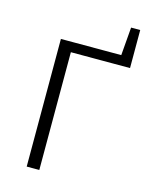

<svg xmlns="http://www.w3.org/2000/svg" viewBox="-120 -880 748 956"><g transform="rotate(15 254.5 -401.5)"><path d="M112 0V-658H177V0ZM142 -607V-658H482V-607ZM421 -632 435 -803H482V-632Z"/></g></svg>

Font: Ysabeau Office Light
Style: Regular
Weight: 300
Designer: Christian Thalmann (Catharsis Fonts)
Version: Version 2.001;gftools[0.9.30]; featfreeze: tnum,lnum,ss02